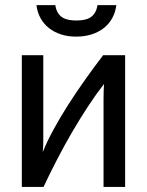

<svg xmlns="http://www.w3.org/2000/svg" viewBox="-20 -736 579 756"><path d="M150.4 -518.6V-179.2Q150.4 -169.4 149.9 -158.9Q149.4 -148.4 148.4 -137.2Q165 -178.7 190.7 -225.8Q216.3 -272.9 247.8 -322.3Q279.3 -371.6 314.7 -421.6Q350.1 -471.7 386.2 -518.6H472.7V0H387.7V-343.8Q387.7 -363.8 388.2 -377.4Q388.7 -391.1 389.6 -405.3Q360.4 -368.2 328.9 -320.6Q297.4 -272.9 266.4 -220Q235.4 -167 206.1 -110.6Q176.8 -54.2 151.4 0H65.9V-518.6ZM280.8 -655.3Q295.9 -655.3 309.8 -657.7Q323.7 -660.2 334.7 -666.7Q345.7 -673.3 353.3 -685.1Q360.8 -696.8 363.8 -715.8H438Q434.6 -687.5 421.9 -664.6Q409.2 -641.6 388.7 -625.5Q368.2 -609.4 340.6 -600.6Q313 -591.8 279.8 -591.8Q247.1 -591.8 220 -600.6Q192.9 -609.4 172.6 -625.5Q152.3 -641.6 139.6 -664.6Q127 -687.5 123.5 -715.8H197.8Q200.7 -696.8 208.3 -685.1Q215.8 -673.3 226.8 -666.7Q237.8 -660.2 251.5 -657.7Q265.1 -655.3 280.8 -655.3Z"/></svg>

Font: Arian AMU
Style: Regular
Weight: 400
Designer: Ruben Hakobyan (Tarumian)
Foundry: Ruben Hakobyan (Tarumian)
Version: Version 4.003